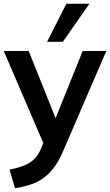

<svg xmlns="http://www.w3.org/2000/svg" viewBox="-22 -777 587 1024"><path d="M58 227 29 128Q76 118 108 105Q140 92 161 71Q182 50 196 17L221 -42L218 7L-2 -505H131L289 -111H260L419 -505H545L315 28Q292 82 265 117.5Q238 153 207 174.5Q176 196 139 208Q102 220 58 227ZM229 -554 332 -757H455L313 -554Z"/></svg>

Font: Mulish ExtraLight
Style: Bold
Weight: 700
Version: Version 3.603